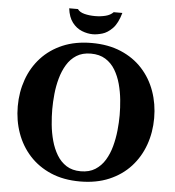

<svg xmlns="http://www.w3.org/2000/svg" viewBox="-62 -1013 984 1081"><g transform="rotate(5 430.0 -473.0)"><path d="M429.5 10.5Q336.5 10.5 265 -20.2Q193.5 -51 144.2 -105Q95 -159 69.8 -229.8Q44.5 -300.5 44.5 -381Q44.5 -461.5 69.8 -532.5Q95 -603.5 144.2 -657.2Q193.5 -711 265 -741.5Q336.5 -772 429.5 -772Q522.5 -772 594.5 -741.5Q666.5 -711 715.8 -657.2Q765 -603.5 790.2 -532.5Q815.5 -461.5 815.5 -381Q815.5 -300.5 790.2 -229.8Q765 -159 715.8 -105Q666.5 -51 594.5 -20.2Q522.5 10.5 429.5 10.5ZM429.5 -47Q477.5 -47 511 -68.2Q544.5 -89.5 566 -125Q587.5 -160.5 599.2 -204.2Q611 -248 615.8 -294Q620.5 -340 620.5 -381Q620.5 -422 616 -467.2Q611.5 -512.5 599.8 -556Q588 -599.5 566.8 -634.8Q545.5 -670 511.8 -691Q478 -712 429.5 -712Q381.5 -712 348.2 -691Q315 -670 293.8 -634.8Q272.5 -599.5 260.5 -556Q248.5 -512.5 244 -467.2Q239.5 -422 239.5 -381Q239.5 -340 244 -294Q248.5 -248 260.5 -204.2Q272.5 -160.5 293.8 -125Q315 -89.5 348.2 -68.2Q381.5 -47 429.5 -47ZM430 -821.5Q399.5 -821.5 368 -834Q336.5 -846.5 313.8 -876Q291 -905.5 285 -955.5H334.5Q346 -938.5 373.5 -931.5Q401 -924.5 433.5 -924.5Q465 -924.5 492.8 -931.5Q520.5 -938.5 536.5 -955.5H585.5Q568.5 -895.5 540.5 -867Q512.5 -838.5 482.8 -830Q453 -821.5 430 -821.5Z"/></g></svg>

Font: Libre Caslon Text
Style: Regular
Weight: 400
Designer: Pablo Impallari, Rodrigo Fuenzalida, Katja Schimmel
Foundry: Pablo Impallari, Rodrigo Fuenzalida
Version: Version 2.000